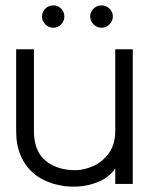

<svg xmlns="http://www.w3.org/2000/svg" viewBox="-20 -683 563 713"><path d="M473 0H408V-57Q385 -25 347 -8.5Q309 8 264.5 10Q220 12 177 -1Q134 -14 103 -41Q73 -67 56.5 -106Q40 -145 40 -197V-500H106V-197Q106 -122 149 -86.5Q192 -51 259 -51Q292 -51 326.5 -66.5Q361 -82 384.5 -114.5Q408 -147 408 -197V-500H473ZM178 -580Q161 -580 148.5 -592.5Q136 -605 136 -622Q136 -639 148.5 -651Q161 -663 178 -663Q195 -663 207 -651Q219 -639 219 -622Q219 -605 207 -592.5Q195 -580 178 -580ZM357 -580Q340 -580 327.5 -592.5Q315 -605 315 -622Q315 -639 327.5 -651Q340 -663 357 -663Q374 -663 386.5 -651Q399 -639 399 -622Q399 -605 386.5 -592.5Q374 -580 357 -580Z"/></svg>

Font: Kulim Park Light
Style: Regular
Weight: 300
Designer: Noponies / Dale Sattler
Foundry: Noponies
Version: Version 1.000; ttfautohint (v1.8.3)